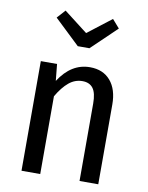

<svg xmlns="http://www.w3.org/2000/svg" viewBox="-87 -846 699 909"><g transform="rotate(10 262.5 -391.5)"><path d="M449 -383V0H359V-372Q359 -423 342 -445.5Q325 -468 291 -468Q255 -468 226 -444Q197 -420 170 -374V0H80V-527H158L166 -447Q225 -539 315 -539Q378 -539 413.5 -497.5Q449 -456 449 -383ZM417 -743 296 -627H240L118 -743L154 -783L268 -695L382 -783Z"/></g></svg>

Font: Fira Sans Condensed
Style: Regular
Weight: 400
Width: 3
Designer: bBox Type GmbH & Carrois Corporate GbR & Edenspiekermann AG
Foundry: bBox Type GmbH & Carrois Corporate GbR & Edenspiekermann AG
Version: Version 4.301